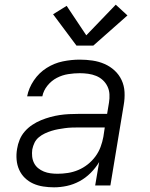

<svg xmlns="http://www.w3.org/2000/svg" viewBox="-20 -793 640 821"><path d="M211 8Q188 8 165 4.5Q142 1 122 -8Q102 -17 86.5 -32Q71 -47 62 -67Q53 -87 51 -110Q49 -133 53 -156Q56 -176 64 -195.5Q72 -215 86 -231Q100 -247 118 -259Q136 -271 155.5 -279Q175 -287 195 -292.5Q215 -298 235 -301Q255 -304 275 -305Q295 -306 315 -306H438L446 -354Q449 -372 448 -390Q447 -408 439.5 -423.5Q432 -439 419.5 -450.5Q407 -462 391 -468.5Q375 -475 357 -477.5Q339 -480 321 -480Q297 -480 271.5 -476Q246 -472 223 -460Q200 -448 183 -427Q166 -406 161 -381H96Q103 -417 125 -449.5Q147 -482 179.5 -502.5Q212 -523 248.5 -530.5Q285 -538 321 -538Q349 -538 376 -534Q403 -530 427 -519.5Q451 -509 470 -491.5Q489 -474 500 -450.5Q511 -427 512.5 -399.5Q514 -372 509 -344L452 0H387L404 -100Q389 -75 367.5 -53.5Q346 -32 320 -18Q294 -4 266 2Q238 8 211 8ZM226 -50Q248 -50 270.5 -53.5Q293 -57 314.5 -66Q336 -75 355 -90Q374 -105 388 -124Q402 -143 410 -164.5Q418 -186 422 -208L428 -248H315Q301 -248 286.5 -247.5Q272 -247 257.5 -245Q243 -243 229 -240.5Q215 -238 200.5 -233.5Q186 -229 172 -222.5Q158 -216 146 -206Q134 -196 127.5 -182.5Q121 -169 118 -154Q116 -139 117.5 -124Q119 -109 125.5 -96Q132 -83 143 -74Q154 -65 167.5 -59.5Q181 -54 196 -52Q211 -50 226 -50ZM307 -598 207 -732 265 -768 349 -642 475 -773 525 -727 379 -598Z"/></svg>

Font: Iosevka Curly LtExObl
Style: Regular
Weight: 300
Width: 7
Italic angle: -9°
Monospace: yes
Designer: Belleve Invis
Foundry: Belleve Invis
Version: Version 11.1.0; ttfautohint (v1.8.3)